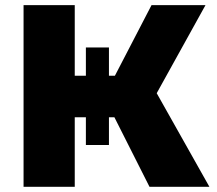

<svg xmlns="http://www.w3.org/2000/svg" viewBox="-20 -720 836 740"><path d="M556.2 0 420.9 -268.1H399.9V-161.1H311V-268.1H268.1V0H70.8V-700.2H268.1V-428.2H311V-537.1H399.9V-428.2H422.9L564 -700.2H772L584 -360.8L787.1 0Z"/></svg>

Font: Montserrat ExtraBold
Style: Regular
Weight: 800
Designer: Julieta Ulanovsky
Foundry: Julieta Ulanovsky
Version: Version 9.000